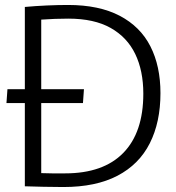

<svg xmlns="http://www.w3.org/2000/svg" viewBox="-20 -751 708 773"><path d="M235 2Q192 2 155 1Q118 0 80 -1V-336H6L10 -392H80V-723Q124 -727 169 -729Q214 -731 254 -731Q379 -731 462 -687.5Q545 -644 585.5 -564.5Q626 -485 626 -376Q626 -259 583 -174Q540 -89 453 -43.5Q366 2 235 2ZM242 -53Q396 -53 476.5 -135.5Q557 -218 557 -374Q557 -466 524.5 -533.5Q492 -601 425.5 -638.5Q359 -676 255 -676Q230 -676 201 -675Q172 -674 146 -672V-392H318L314 -336H146V-54Q168 -53 189.5 -53Q211 -53 242 -53Z"/></svg>

Font: Murecho Light
Style: Regular
Weight: 300
Designer: Neil Summerour
Foundry: Positype
Version: Version 1.010; ttfautohint (v1.8.3)